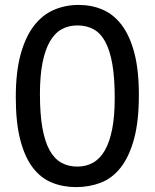

<svg xmlns="http://www.w3.org/2000/svg" viewBox="-20 -745 626 777"><path d="M542 -361.3Q542 -253.4 522.2 -181.6Q502.4 -109.9 468.3 -66.7Q434.1 -23.4 387.7 -5.6Q341.3 12.2 288.1 12.2Q235.4 12.2 190.4 -5.9Q145.5 -23.9 113 -66.2Q80.6 -108.4 62.3 -178.2Q43.9 -248 43.9 -351.6Q43.9 -454.6 63.7 -525.9Q83.5 -597.2 117.9 -641.4Q152.3 -685.5 198.7 -705.3Q245.1 -725.1 297.9 -725.1Q351.1 -725.1 395.8 -705.8Q440.4 -686.5 472.9 -643.3Q505.4 -600.1 523.7 -530.8Q542 -461.4 542 -361.3ZM444.3 -349.1Q444.3 -429.7 434.6 -485.6Q424.8 -541.5 405.8 -576.4Q386.7 -611.3 358.4 -626.7Q330.1 -642.1 293 -642.1Q257.8 -642.1 229.7 -626.7Q201.7 -611.3 182.1 -577.6Q162.6 -543.9 152.1 -491.2Q141.6 -438.5 141.6 -363.8Q141.6 -283.2 151.6 -227.3Q161.6 -171.4 180.9 -136.7Q200.2 -102.1 228.5 -86.4Q256.8 -70.8 293 -70.8Q328.1 -70.8 356.2 -86.4Q384.3 -102.1 403.8 -135.5Q423.3 -168.9 433.8 -221.7Q444.3 -274.4 444.3 -349.1Z"/></svg>

Font: Andika CyrE
Style: Regular
Weight: 400
Designer: Victor Gaultney, Annie Olsen, Julie Remington, Don Collingsworth, Eric Hays, Becca Hirsbrunner
Foundry: SIL International
Version: Version 5.000